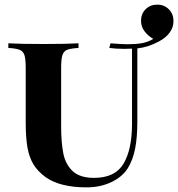

<svg xmlns="http://www.w3.org/2000/svg" viewBox="-20 -795 769 829"><path d="M729 -704Q729 -676 712 -653.5Q695 -631 666 -616Q620 -591 573 -586V-271Q573 -202 563.5 -153.5Q554 -105 532 -69Q508 -31 460.5 -8.5Q413 14 353 14Q240 14 177 -30Q142 -56 124 -86Q106 -116 98.5 -158.5Q91 -201 91 -268V-502Q91 -540 85.5 -557Q80 -574 64.5 -580Q49 -586 16 -588V-608Q66 -605 168 -605Q265 -605 319 -608V-588Q285 -586 270 -580Q255 -574 249.5 -557Q244 -540 244 -502V-251Q244 -179 253.5 -132Q263 -85 294 -56Q325 -27 386 -27Q477 -27 513.5 -88.5Q550 -150 550 -260V-585L517 -584Q480 -584 452 -588L457 -608Q507 -604 530 -604Q567 -604 592.5 -608.5Q618 -613 642 -627Q619 -640 604 -660Q589 -680 589 -705Q589 -736 609 -755.5Q629 -775 659 -775Q689 -775 709 -755Q729 -735 729 -704Z"/></svg>

Font: Playfair Display SC
Style: Bold
Weight: 700
Designer: Claus Eggers Sørensen
Foundry: Claus Eggers Sørensen
Version: Version 1.200; ttfautohint (v1.6)